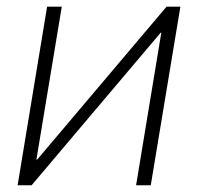

<svg xmlns="http://www.w3.org/2000/svg" viewBox="-20 -549 586 569"><path d="M426.8 0H383.3L458 -452.1H456.1L73.7 0H32.2L119.6 -529.3H163.1L87.9 -76.2H90.3L473.6 -529.3H514.6Z"/></svg>

Font: Inter 24pt ExtraLight
Style: Italic
Weight: 250
Italic angle: -9.3988°
Version: Version 4.001;git-66647c0bb